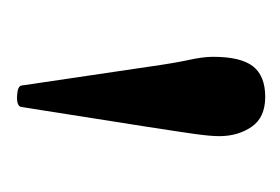

<svg xmlns="http://www.w3.org/2000/svg" viewBox="-76 -676 352 241"><g transform="rotate(90 100.5 -555.0)"><path d="M86.9 -405.3 63.5 -563.5Q58.6 -598.1 54.7 -615.7Q50.8 -633.3 50.8 -646Q50.8 -680.7 62.7 -696Q74.7 -711.4 101.1 -711.4Q127 -711.4 138.7 -694.3Q150.4 -677.2 150.4 -653.8Q150.4 -642.6 147.7 -623.3Q145 -604 138.7 -563.5L113.8 -405.3Q112.8 -399.4 100.3 -399.9Q87.9 -400.4 86.9 -405.3Z"/></g></svg>

Font: Dai Banna SIL Light
Style: Regular
Weight: 300
Designer: Victor Gaultney
Foundry: SIL International
Version: Version 4.000